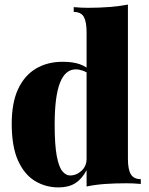

<svg xmlns="http://www.w3.org/2000/svg" viewBox="-20 -802 649 836"><path d="M537 -782V-110Q537 -65 549.5 -43.5Q562 -22 593 -22V-1Q562 -4 531 -4Q481 -4 438 -1Q395 2 357 10V-662Q357 -707 345 -728.5Q333 -750 301 -750V-771Q333 -768 363 -768Q413 -768 456.5 -771.5Q500 -775 537 -782ZM253 -533Q297 -533 327 -522.5Q357 -512 380 -489L369 -478Q356 -489 340 -494.5Q324 -500 310 -500Q264 -500 241 -441Q218 -382 218 -260Q218 -172 227 -123.5Q236 -75 251.5 -56.5Q267 -38 285 -38Q313 -38 335 -58.5Q357 -79 357 -110V-61Q337 -23 308 -4.5Q279 14 235 14Q178 14 131.5 -14.5Q85 -43 58 -104Q31 -165 31 -263Q31 -354 58.5 -413.5Q86 -473 136 -503Q186 -533 253 -533Z"/></svg>

Font: Playfair Display Black
Style: Regular
Weight: 900
Designer: Claus Eggers Sørensen
Foundry: Claus Eggers Sørensen
Version: Version 1.203